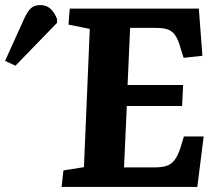

<svg xmlns="http://www.w3.org/2000/svg" viewBox="-211 -737 858 757"><path d="M143 -623 59 -640 64 -703H573L587 -517L513 -509L501 -547Q492 -580 480.5 -597Q469 -614 451.5 -620.5Q434 -627 405 -627H302L292 -402H511L507 -319H289L278 -77H397Q425 -77 444 -82.5Q463 -88 476.5 -105Q490 -122 501 -156L514 -199H592L567 0H32L39 -65L120 -78ZM-150 -478 -191 -497 -115 -665Q-102 -693 -88.5 -705Q-75 -717 -52 -717Q-28 -717 -12 -702.5Q4 -688 14 -662V-647Z"/></svg>

Font: Literata 18pt
Style: Bold Italic
Weight: 700
Italic angle: -2°
Designer: Latin by Veronika Burian and Jose Scaglione. Greek by Irene Vlachou. Cyrillic by Vera Evstafieva
Foundry: TypeTogether
Version: Version 3.103;gftools[0.9.29]